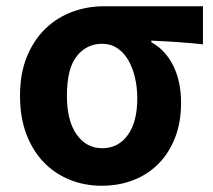

<svg xmlns="http://www.w3.org/2000/svg" viewBox="-20 -580 682 614"><path d="M305 14Q251 14 203.5 -5Q156 -24 120.5 -60.5Q85 -97 64.5 -150.5Q44 -204 44 -274Q44 -346 66.5 -400Q89 -454 126.5 -489.5Q164 -525 212 -542.5Q260 -560 312 -560H629V-438Q606 -441 585.5 -442.5Q565 -444 545.5 -445.5Q526 -447 506 -448Q486 -449 464 -450V-445Q509 -420 534 -370Q559 -320 559 -251Q559 -189 540 -140Q521 -91 487 -56.5Q453 -22 406.5 -4Q360 14 305 14ZM307 -106Q358 -106 388.5 -148Q419 -190 419 -265Q419 -301 411.5 -332.5Q404 -364 390 -388Q376 -412 355 -426Q334 -440 307 -440Q257 -440 225.5 -400.5Q194 -361 194 -274Q194 -194 225 -150Q256 -106 307 -106Z"/></svg>

Font: SpoqaHanSans-Bold
Style: Regular
Weight: 700
Designer: [Spoqa Han Sans] Dong-huui Kim \uAE40 \uB3D9 \uD718   [Noto Sans] Ryoko NISHIZUKA \u897F \u585A \u6DBC \u5B50  (kana & i
Foundry: Spoqa (http://www.spoqa-han-sans.com)
Version: Version 2.000